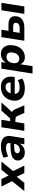

<svg xmlns="http://www.w3.org/2000/svg" viewBox="1690 -2274 734 4214"><g transform="rotate(-90 2057.0 -167.0)"><path d="M-30 0 211 -299 218 -208 70 -503H235L312 -344H311L438 -503H618L378 -208L383 -299L530 0H365L284 -170H286L151 0Z M819 11Q761 11 719.5 -12.5Q678 -36 657 -74.5Q636 -113 643 -160Q649 -209 685.5 -241Q722 -273 791.5 -288.5Q861 -304 966 -304H1040L1028 -223H966Q914 -223 878 -218.5Q842 -214 823 -200.5Q804 -187 801 -160Q797 -131 816.5 -114.5Q836 -98 873 -98Q904 -98 932.5 -112Q961 -126 981 -151.5Q1001 -177 1006 -212L1022 -314Q1030 -362 1003.5 -382.5Q977 -403 919 -403Q879 -403 831.5 -392Q784 -381 730 -355L702 -456Q741 -475 782.5 -488Q824 -501 868.5 -507.5Q913 -514 959 -514Q1040 -514 1092 -489Q1144 -464 1165.5 -413Q1187 -362 1175 -284L1130 0H997L1012 -100H1009Q990 -65 961.5 -40.5Q933 -16 897.5 -2.5Q862 11 819 11Z M1292 0 1371 -503H1534L1504 -312H1565L1736 -503H1915L1683 -246L1668 -280Q1694 -278 1712 -267.5Q1730 -257 1744 -239.5Q1758 -222 1770 -195L1852 0H1684L1622 -145Q1614 -164 1604 -175Q1594 -186 1580 -191Q1566 -196 1545 -196H1486L1455 0Z M2230 11Q2127 11 2063 -22.5Q1999 -56 1972.5 -116Q1946 -176 1957 -256Q1967 -332 2006 -390Q2045 -448 2109.5 -481Q2174 -514 2259 -514Q2335 -514 2388.5 -481.5Q2442 -449 2466 -389Q2490 -329 2478 -243L2474 -211H2079L2093 -300H2366L2351 -282Q2358 -323 2348.5 -352Q2339 -381 2315 -396.5Q2291 -412 2254 -412Q2217 -412 2187 -395Q2157 -378 2138 -348Q2119 -318 2112 -278L2108 -253Q2099 -203 2112 -170Q2125 -137 2159 -120Q2193 -103 2247 -103Q2287 -103 2330 -113.5Q2373 -124 2407 -144L2439 -43Q2394 -15 2338 -2Q2282 11 2230 11Z M2549 180 2657 -504H2801L2787 -409H2791Q2814 -447 2843 -470Q2872 -493 2906.5 -503.5Q2941 -514 2978 -514Q3050 -514 3096 -479.5Q3142 -445 3161 -385.5Q3180 -326 3170 -251Q3160 -174 3126 -115Q3092 -56 3036 -22.5Q2980 11 2904 11Q2847 11 2810 -14.5Q2773 -40 2757 -81L2753 -82L2712 180ZM2874 -111Q2913 -111 2941.5 -129.5Q2970 -148 2988 -181Q3006 -214 3012 -258Q3020 -320 2995.5 -356Q2971 -392 2916 -392Q2878 -392 2849.5 -374.5Q2821 -357 2802.5 -324Q2784 -291 2779 -247Q2770 -185 2795 -148Q2820 -111 2874 -111Z M3270 0 3349 -503H3512L3487 -348H3621Q3727 -348 3772.5 -303.5Q3818 -259 3806 -171Q3799 -115 3767.5 -77Q3736 -39 3685 -19.5Q3634 0 3568 0ZM3443 -103H3556Q3601 -103 3629 -121.5Q3657 -140 3662 -177Q3668 -214 3645 -230Q3622 -246 3579 -246H3466ZM3859 0 3939 -503H4102L4022 0Z"/></g></svg>

Font: Nunito Sans 7pt ExtraBold
Style: Italic
Weight: 800
Italic angle: -9°
Designer: Vernon Adams
Foundry: Vernon Adams
Version: Version 3.101;gftools[0.9.27]